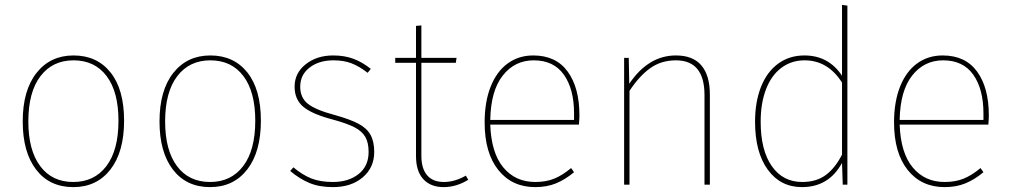

<svg xmlns="http://www.w3.org/2000/svg" viewBox="-20 -756 4133 786"><path d="M488 -262Q488 -134 432 -62Q376 10 280 10Q183 10 128 -61.5Q73 -133 73 -259Q73 -386 129.5 -457.5Q186 -529 281 -529Q377 -529 432.5 -459.5Q488 -390 488 -262ZM96 -259Q96 -141 144.5 -76Q193 -11 280 -11Q366 -11 415.5 -76Q465 -141 465 -262Q465 -380 416.5 -444.5Q368 -509 281 -509Q195 -509 145.5 -444Q96 -379 96 -259Z M1048 -262Q1048 -134 992 -62Q936 10 840 10Q743 10 688 -61.5Q633 -133 633 -259Q633 -386 689.5 -457.5Q746 -529 841 -529Q937 -529 992.5 -459.5Q1048 -390 1048 -262ZM656 -259Q656 -141 704.5 -76Q753 -11 840 -11Q926 -11 975.5 -76Q1025 -141 1025 -262Q1025 -380 976.5 -444.5Q928 -509 841 -509Q755 -509 705.5 -444Q656 -379 656 -259Z M1498 -474 1485 -458Q1450 -485 1418.5 -497Q1387 -509 1345 -509Q1286 -509 1247.5 -479.5Q1209 -450 1209 -401Q1209 -356 1240.5 -331Q1272 -306 1351 -285Q1412 -268 1446.5 -250Q1481 -232 1496.5 -204.5Q1512 -177 1512 -134Q1512 -70 1465 -30Q1418 10 1343 10Q1287 10 1246.5 -7Q1206 -24 1168 -56L1181 -71Q1218 -40 1254.5 -25.5Q1291 -11 1343 -11Q1407 -11 1448 -43.5Q1489 -76 1489 -134Q1489 -172 1475.5 -195.5Q1462 -219 1431 -235Q1400 -251 1341 -267Q1257 -289 1221.5 -319Q1186 -349 1186 -401Q1186 -457 1231.5 -493Q1277 -529 1344 -529Q1390 -529 1426.5 -515.5Q1463 -502 1498 -474Z M1897 -20Q1848 10 1796 10Q1743 10 1713 -22.5Q1683 -55 1683 -117V-499H1598V-519H1683V-650L1705 -652V-519H1849L1846 -499H1705V-118Q1705 -66 1728.5 -38.5Q1752 -11 1797 -11Q1842 -11 1887 -37Z M2350 -246H1987Q1991 -130 2040.5 -70.5Q2090 -11 2171 -11Q2215 -11 2248.5 -24.5Q2282 -38 2318 -68L2330 -51Q2294 -21 2256.5 -5.5Q2219 10 2171 10Q2076 10 2020 -60Q1964 -130 1964 -255Q1964 -339 1988.5 -401Q2013 -463 2058 -496Q2103 -529 2163 -529Q2256 -529 2304 -463Q2352 -397 2352 -284Q2352 -268 2350 -246ZM2330 -292Q2330 -391 2288.5 -450Q2247 -509 2165 -509Q2087 -509 2038 -446.5Q1989 -384 1987 -265H2330Z M2886 -369V0H2864V-367Q2864 -509 2747 -509Q2687 -509 2642 -477Q2597 -445 2557 -384V0H2535V-519H2554L2556 -413Q2634 -529 2747 -529Q2817 -529 2851.5 -488Q2886 -447 2886 -369Z M3449 -733V0H3430L3427 -89Q3373 10 3263 10Q3175 10 3123 -61.5Q3071 -133 3071 -258Q3071 -338 3095 -399.5Q3119 -461 3165 -495Q3211 -529 3273 -529Q3372 -529 3427 -446V-736ZM3427 -123V-418Q3369 -509 3274 -509Q3220 -509 3179 -478.5Q3138 -448 3116 -391Q3094 -334 3094 -258Q3094 -141 3139.5 -76Q3185 -11 3264 -11Q3322 -11 3360.5 -39.5Q3399 -68 3427 -123Z M4026 -246H3663Q3667 -130 3716.5 -70.5Q3766 -11 3847 -11Q3891 -11 3924.5 -24.5Q3958 -38 3994 -68L4006 -51Q3970 -21 3932.5 -5.5Q3895 10 3847 10Q3752 10 3696 -60Q3640 -130 3640 -255Q3640 -339 3664.5 -401Q3689 -463 3734 -496Q3779 -529 3839 -529Q3932 -529 3980 -463Q4028 -397 4028 -284Q4028 -268 4026 -246ZM4006 -292Q4006 -391 3964.5 -450Q3923 -509 3841 -509Q3763 -509 3714 -446.5Q3665 -384 3663 -265H4006Z"/></svg>

Font: Fira Sans Thin
Style: Regular
Weight: 100
Designer: bBox Type GmbH & Carrois Corporate GbR & Edenspiekermann AG
Foundry: bBox Type GmbH & Carrois Corporate GbR & Edenspiekermann AG
Version: Version 4.301